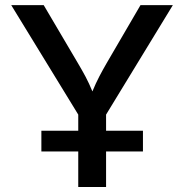

<svg xmlns="http://www.w3.org/2000/svg" viewBox="-20 -748 736 768"><path d="M293 0V-289.6L24.9 -727.5H154.8L291.5 -495.6Q308.6 -466.8 322.5 -440.7Q336.4 -414.6 349.6 -382.3Q363.3 -415.5 377 -441.7Q390.6 -467.8 406.7 -495.6L542 -727.5H671.4L404.3 -289.6V0ZM145.5 -142.1V-225.1H551.8V-142.1Z"/></svg>

Font: Inter Medium
Style: Regular
Weight: 500
Designer: Rasmus Andersson
Foundry: rsms
Version: Version 4.001;git-9221beed3